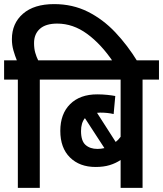

<svg xmlns="http://www.w3.org/2000/svg" viewBox="-20 -916 795 936"><path d="M67 -528H0V-622H62Q53 -644 45.5 -670Q38 -696 38 -725Q38 -802 92 -849Q146 -896 244 -896Q334 -896 408 -859Q482 -822 542 -758.5Q602 -695 651 -615H531Q473 -701 404.5 -751Q336 -801 259 -801Q203 -801 174.5 -775.5Q146 -750 146 -706Q146 -679 152 -658.5Q158 -638 166 -622H254V-528H174V0H67Z M755 -528H675V0H568V-136Q544 -120 514.5 -111Q485 -102 446 -102Q368 -102 321 -148.5Q274 -195 274 -278Q274 -361 322 -408.5Q370 -456 454 -456Q479 -456 503 -453.5Q527 -451 542 -448L534 -360Q505 -367 469 -367Q461 -367 453 -366L544 -224Q557 -234 568 -249V-528H241V-622H755ZM375 -277Q375 -229 397 -209.5Q419 -190 455 -190Q472 -190 489 -194L394 -340Q375 -317 375 -277Z"/></svg>

Font: Noto Sans Condensed SemiBold
Style: Italic
Weight: 600
Width: 3
Italic angle: -12°
Designer: Monotype Design Team
Foundry: Monotype Imaging Inc.
Version: Version 2.013; ttfautohint (v1.8.4.7-5d5b)